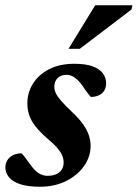

<svg xmlns="http://www.w3.org/2000/svg" viewBox="-28 -697 523 730"><path d="M54 -114Q58.5 -110 65.5 -100.8Q72.5 -91.5 89 -69Q105 -46.5 120.8 -37.5Q136.5 -28.5 152.5 -28.5Q171 -28.5 184.8 -34.2Q198.5 -40 206.2 -51.5Q214 -63 214 -79Q214 -92 208.8 -105Q203.5 -118 189.8 -134.2Q176 -150.5 149 -173Q123 -196 106.8 -216.8Q90.5 -237.5 83.2 -258.8Q76 -280 76 -303.5Q76 -345 97.5 -379.2Q119 -413.5 159 -434Q199 -454.5 254.5 -454.5Q298.5 -454.5 325 -444.5Q351.5 -434.5 363.5 -417.8Q375.5 -401 375.5 -380.5Q375.5 -364.5 368.5 -352.8Q361.5 -341 348.2 -334.8Q335 -328.5 317 -328.5Q313 -333.5 306 -342Q299 -350.5 286 -370.5Q272.5 -390 257 -401.2Q241.5 -412.5 226 -412.5Q203 -412.5 190.8 -400Q178.5 -387.5 178.5 -367Q178.5 -355.5 184 -343.2Q189.5 -331 204 -314.2Q218.5 -297.5 245 -272Q272 -247 287.5 -225Q303 -203 309.8 -182.8Q316.5 -162.5 316.5 -142.5Q316.5 -101.5 291.8 -66Q267 -30.5 223.5 -8.8Q180 13 123.5 13Q77.5 13 48.5 3.2Q19.5 -6.5 6 -23.2Q-7.5 -40 -7.5 -60Q-7.5 -76 0.2 -88.2Q8 -100.5 21.8 -107.2Q35.5 -114 54 -114ZM232.5 -511.5 334 -677H475.5L472 -661L275.5 -511.5Z"/></svg>

Font: Newsreader 24pt
Style: Bold Italic
Weight: 700
Italic angle: -17°
Designer: Hugues Gentile
Foundry: Production Type
Version: Version 1.003